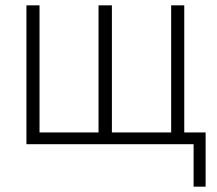

<svg xmlns="http://www.w3.org/2000/svg" viewBox="-20 -540 812 719"><path d="M79 0V-520H128V-44H349V-520H399V-44H621V-520H670V-44H750V159H705V0Z"/></svg>

Font: Raleway
Style: Light
Weight: 300
Designer: Matt McInerney, Pablo Impallari, Rodrigo Fuenzalida
Foundry: Matt McInerney, Pablo Impallari, Rodrigo Fuenzalida
Version: Version 3.000